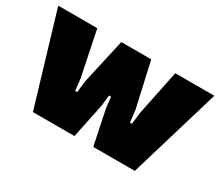

<svg xmlns="http://www.w3.org/2000/svg" viewBox="-100 -765 1134 989"><g transform="rotate(30 467.0 -270.0)"><path d="M4 -536V-540H235L290 -273L298 -203H310L318 -273L378 -540H556L616 -273L624 -203H636L644 -273L699 -540H930V-536L770 0H523L480 -206L473 -270H461L454 -206L411 0H164Z"/></g></svg>

Font: Encode Sans Wide
Style: Black
Weight: 900
Designer: Pablo Impallari, Andres Torresi
Foundry: Pablo Impallari, Andres Torresi
Version: Version 1.000; ttfautohint (v1.00) -l 8 -r 50 -G 200 -x 14 -